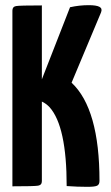

<svg xmlns="http://www.w3.org/2000/svg" viewBox="-20 -721 428 743"><path d="M323 -701Q353 -701 365 -694.5Q377 -688 371 -673L257 -401Q365 -300 365 -21Q365 -7 356 -2.5Q347 2 318 2Q280 2 238 -1Q238 -232 172 -306Q159 -320 142 -328V-20Q142 -5 127.5 -2.5Q113 0 28 0V-680Q28 -695 42 -697.5Q56 -700 142 -700V-414L251 -693Q287 -701 323 -701Z"/></svg>

Font: Yanone Kaffeesatz Bold
Style: Regular
Weight: 700
Designer: Yanone (Cyrillic: Daniel Pouzeot)
Foundry: Yanone
Version: Version 1.003;PS 001.003;hotconv 1.0.88;makeotf.lib2.5.64775